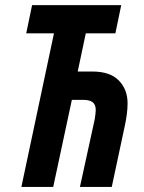

<svg xmlns="http://www.w3.org/2000/svg" viewBox="-20 -734 567 754"><path d="M64 0 191.9 -603H83L106 -713.9H456.1L433.1 -603H316.9L285.2 -453.1H342.8Q412.1 -453.1 446.5 -418Q481 -382.8 481 -328.1Q481 -307.1 478 -285.2Q475.1 -263.2 471.2 -245.1L418.9 0H293.9L352.1 -266.1Q353.5 -274.9 354.7 -285.2Q356 -295.4 356 -301.8Q356 -323.7 343.5 -332.8Q331.1 -341.8 308.1 -341.8H262.2L189 0Z"/></svg>

Font: Open Sans Condensed
Style: Italic
Weight: 400
Width: 3
Italic angle: -12°
Designer: Monotype Design Team
Foundry: Monotype Imaging Inc.
Version: Version 3.000